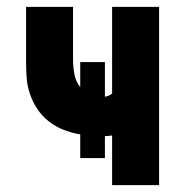

<svg xmlns="http://www.w3.org/2000/svg" viewBox="-20 -540 540 560"><path d="M307 0V-145Q302 -144 296.5 -143.5Q291 -143 286 -143V-79H214V-148Q190 -152 166.5 -161Q143 -170 123 -185.5Q103 -201 89 -222Q75 -243 67 -267Q59 -291 57.5 -316Q56 -341 56 -366V-520H193V-366Q193 -345 197 -323.5Q201 -302 214 -286V-359H286V-258Q292 -259 297 -261Q302 -263 307 -267V-520H444V0Z"/></svg>

Font: Iosevka Heavy
Style: Regular
Weight: 900
Monospace: yes
Designer: Belleve Invis
Foundry: Belleve Invis
Version: Version 32.5.0; ttfautohint (v1.8.4)